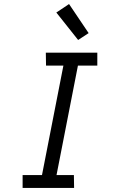

<svg xmlns="http://www.w3.org/2000/svg" viewBox="-20 -931 590 951"><path d="M347 0H92V-64H188L294 -606H208L207 -670H462V-606H366L260 -64H346ZM367 -733 259 -869 322 -911 419 -767Z"/></svg>

Font: Lode
Style: Italic
Weight: 400
Italic angle: -11°
Monospace: yes
Designer: Belleve Invis
Foundry: Belleve Invis
Version: Version 29.2.0; ttfautohint (v1.8.3)